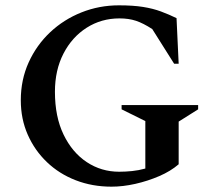

<svg xmlns="http://www.w3.org/2000/svg" viewBox="-20 -690 801 720"><path d="M398 10Q326 10 264 -14Q202 -38 156 -82Q110 -126 84 -185Q58 -244 58 -314Q58 -391 87.5 -456Q117 -521 168 -569Q219 -617 285.5 -643.5Q352 -670 426 -670Q479 -670 516.5 -664Q554 -658 583.5 -647Q613 -636 642 -622L650 -451H633L551 -581Q517 -603 490 -612Q463 -621 428 -621Q360 -621 305 -586Q250 -551 218 -489Q186 -427 186 -346Q186 -252 218.5 -185Q251 -118 305.5 -82Q360 -46 427 -46Q450 -46 475 -48.5Q500 -51 525 -58V-236L436 -280V-296H723V-280L650 -234V-74Q620 -48 577 -29.5Q534 -11 487.5 -0.5Q441 10 398 10Z"/></svg>

Font: Spectral SemiBold
Style: Regular
Weight: 600
Designer: Jean-Baptiste Levee
Foundry: Production Type
Version: Version 2.001